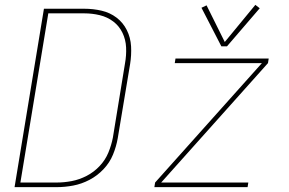

<svg xmlns="http://www.w3.org/2000/svg" viewBox="-20 -771 1192 791"><path d="M892 -580H915L1050 -737L1032 -751L906 -598L831 -749L810 -739ZM40 0H213Q247 0 281.5 -6.5Q316 -13 348.5 -30Q381 -47 406.5 -74Q432 -101 445.5 -134Q459 -167 465 -201L516 -507Q522 -544 520 -580Q518 -616 502.5 -647Q487 -678 460 -698.5Q433 -719 398.5 -727Q364 -735 327 -735H161ZM64 -19 179 -716H327Q360 -716 391 -708.5Q422 -701 446.5 -682.5Q471 -664 484.5 -636Q498 -608 499.5 -575.5Q501 -543 495 -510L445 -204Q439 -173 426.5 -142.5Q414 -112 390.5 -87Q367 -62 337 -46.5Q307 -31 275.5 -25Q244 -19 213 -19ZM616 0H1000L1003 -19H644L1084 -511L1087 -530H703L700 -511H1059L619 -19Z"/></svg>

Font: Iosevka Sparkle Thin
Style: Italic
Weight: 100
Italic angle: -9°
Designer: Belleve Invis
Foundry: Belleve Invis
Version: Version 4.5.0; ttfautohint (v1.8.3)